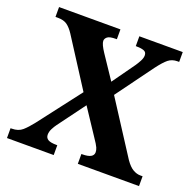

<svg xmlns="http://www.w3.org/2000/svg" viewBox="-126 -843 984 973"><g transform="rotate(20 366.5 -357.0)"><path d="M10 0V-53H16Q52 -53 73.5 -72Q95 -91 120 -123L295 -351L130 -608Q113 -634 94.5 -647.5Q76 -661 44 -661H31V-714H362V-661H357Q323 -661 311.5 -651.5Q300 -642 300 -630Q300 -612 326 -573L409 -449L496 -571Q505 -584 514 -601Q523 -618 523 -632Q523 -650 507.5 -655.5Q492 -661 468 -661H464V-714H698V-661H689Q660 -661 640 -645Q620 -629 590 -589L445 -391L629 -106Q650 -76 670 -64.5Q690 -53 709 -53H722V0H392V-53H397Q457 -53 457 -86Q457 -97 451.5 -110Q446 -123 424 -155L332 -294L224 -148Q215 -136 206.5 -119.5Q198 -103 198 -87Q198 -70 211.5 -61.5Q225 -53 258 -53H262V0Z"/></g></svg>

Font: Noto Serif Myanmar
Style: Bold
Weight: 700
Designer: Ben Mitchell and the Monotype Design Team
Foundry: Monotype Imaging Inc.
Version: Version 2.106; ttfautohint (v1.8.4.7-5d5b)